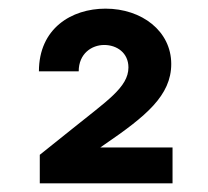

<svg xmlns="http://www.w3.org/2000/svg" viewBox="-20 -835 482 444"><path d="M379 -411V-494H212L222 -501C317 -566 376 -614 376 -687C376 -763 308 -815 224 -815C145 -815 70 -769 70 -670H162C162 -711 192 -731 221 -731C250 -731 277 -713 277 -679C277 -633 226 -601 147 -537L72 -477V-411Z"/></svg>

Font: Be Vietnam Pro Medium
Style: Regular
Weight: 500
Designer: Lam Bao, Tony Le, Vietanh Nguyen
Foundry: Yellow Type Foundry
Version: Version 1.002